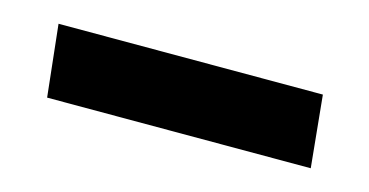

<svg xmlns="http://www.w3.org/2000/svg" viewBox="-30 -181 502 261"><g transform="rotate(15 221.0 -50.5)"><path d="M402 -101H30L41 0H412Z"/></g></svg>

Font: Catamaran
Style: Bold
Weight: 700
Designer: Pria Ravichandran
Version: Version 2.000